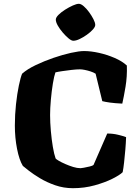

<svg xmlns="http://www.w3.org/2000/svg" viewBox="-20 -988 731 1008"><path d="M363 0Q314 0 269.5 -15.5Q225 -31 189.5 -52.5Q154 -74 130.5 -92.5Q107 -111 100 -117Q81 -148 69.5 -206.5Q58 -265 58 -329Q58 -386 64 -441Q70 -496 79 -539Q88 -582 96 -601Q123 -625 167 -646Q211 -667 260 -684Q309 -701 352.5 -710.5Q396 -720 421 -720Q457 -720 499.5 -710.5Q542 -701 581.5 -684Q621 -667 646 -644Q648 -586 639 -532.5Q630 -479 622 -444Q582 -446 557 -449.5Q532 -453 517 -457L482 -601Q471 -608 455.5 -613Q440 -618 425 -621Q410 -624 400 -624Q382 -624 356 -621Q330 -618 306.5 -614.5Q283 -611 271 -608Q264 -589 257.5 -549Q251 -509 247 -464Q243 -419 243 -384Q243 -345 247 -300Q251 -255 257.5 -216.5Q264 -178 272 -156Q275 -152 288.5 -144Q302 -136 322.5 -127Q343 -118 364 -111.5Q385 -105 403 -105Q406 -105 420.5 -107.5Q435 -110 451 -114Q467 -118 471 -122L543 -287Q573 -287 599.5 -280.5Q626 -274 642 -268Q641 -237 638 -202Q635 -167 631.5 -135.5Q628 -104 624 -84Q609 -69 570 -49.5Q531 -30 477 -15Q423 0 363 0ZM365 -774Q355 -774 340 -786.5Q325 -799 309.5 -817Q294 -835 283.5 -853.5Q273 -872 273 -885Q273 -896 287 -910Q301 -924 321.5 -937Q342 -950 362 -959Q382 -968 394 -968Q405 -968 419.5 -955.5Q434 -943 447.5 -924.5Q461 -906 470.5 -887.5Q480 -869 480 -857Q480 -847 467.5 -833Q455 -819 436 -805.5Q417 -792 398 -783Q379 -774 365 -774Z"/></svg>

Font: Texturina Medium 12pt Black
Style: Regular
Weight: 900
Version: Version 1.002